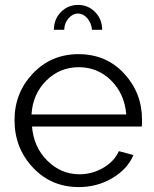

<svg xmlns="http://www.w3.org/2000/svg" viewBox="-20 -750 627 780"><path d="M241 -629H199Q199 -672 227.5 -701Q256 -730 297 -730Q338 -730 366.5 -701Q395 -672 395 -629H354Q351 -657 334.5 -676Q318 -695 297 -695Q275 -695 258 -675Q241 -655 241 -629ZM300 10Q188 10 113.5 -69.5Q39 -149 39 -262Q39 -373 113.5 -451.5Q188 -530 299 -530Q411 -530 484 -451.5Q557 -373 557 -263Q557 -241 556 -236H110Q117 -152 172.5 -97Q228 -42 303 -42Q354 -42 399 -68Q444 -94 463 -136L522 -120Q498 -63 436.5 -26.5Q375 10 300 10ZM108 -285H493Q486 -369 431.5 -423Q377 -477 300 -477Q223 -477 168 -422.5Q113 -368 108 -285Z"/></svg>

Font: Raleway-v4020
Style: Regular
Weight: 400
Designer: Matt McInerney, Pablo Impallari, Rodrigo Fuenzalida
Foundry: Matt McInerney, Pablo Impallari, Rodrigo Fuenzalida
Version: Version 4.020;PS 004.020;hotconv 1.0.88;makeotf.lib2.5.64775